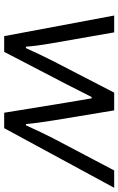

<svg xmlns="http://www.w3.org/2000/svg" viewBox="156 -722 566 918"><g transform="rotate(90 439.0 -263.0)"><path d="M152.8 0 54.2 -525.9H134.8L186 -232.9Q200.7 -148.9 203.1 -104H210Q251 -193.4 271 -231.9L422.9 -525.9H507.8L556.2 -232.9Q569.3 -150.4 573.2 -104H579.1Q615.7 -184.6 640.1 -231.9L794.9 -525.9H877.9L592.8 0H519L470.2 -299.8Q466.8 -321.8 459.5 -363.5Q452.1 -405.3 450.2 -418H443.8Q428.7 -387.7 383.8 -299.8L228 0Z"/></g></svg>

Font: Archivo Expanded Light
Style: Italic
Weight: 300
Width: 7
Italic angle: -10°
Designer: Hector Gatti
Foundry: Omnibus-Type
Version: Version 2.001